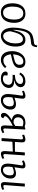

<svg xmlns="http://www.w3.org/2000/svg" viewBox="1652 -2468 831 4174"><g transform="rotate(90 2067.0 -381.5)"><path d="M247 14Q185 14 141 -17Q97 -48 74.5 -104Q52 -160 52 -235Q52 -292 64.5 -343.5Q77 -395 104 -434.5Q131 -474 174.5 -496.5Q218 -519 280 -519Q339 -519 383.5 -489.5Q428 -460 452.5 -405.5Q477 -351 477 -274Q477 -217 464.5 -165Q452 -113 424.5 -73Q397 -33 353 -9.5Q309 14 247 14ZM253 -34Q312 -34 345 -68Q378 -102 392 -157Q406 -212 406 -275Q406 -333 393 -377Q380 -421 350.5 -446.5Q321 -472 270 -472Q227 -472 198.5 -452.5Q170 -433 153.5 -399.5Q137 -366 130.5 -322Q124 -278 124 -230Q124 -172 138 -127.5Q152 -83 181 -58.5Q210 -34 253 -34Z M759 14Q727 14 699.5 2.5Q672 -9 650 -31.5Q628 -54 612.5 -87Q597 -120 589 -163.5Q581 -207 581 -259Q581 -304 587 -357Q593 -410 605.5 -463Q618 -516 638.5 -560.5Q659 -605 687 -633Q704 -650 723.5 -661Q743 -672 769.5 -680Q796 -688 832.5 -694.5Q869 -701 918 -707Q941 -710 951.5 -723.5Q962 -737 969 -777L1006 -768Q1001 -724 990.5 -697Q980 -670 962.5 -657.5Q945 -645 917 -642Q872 -638 841 -633.5Q810 -629 789 -623.5Q768 -618 754 -611.5Q740 -605 728 -595Q706 -577 690.5 -552Q675 -527 664 -494.5Q653 -462 645.5 -425Q638 -388 634 -346Q630 -304 627 -259L634 -258L659 -345Q669 -382 686.5 -413.5Q704 -445 727.5 -469Q751 -493 781 -506Q811 -519 846 -519Q899 -519 931 -493Q963 -467 978 -420Q993 -373 993 -309Q993 -228 974 -167.5Q955 -107 922 -67Q889 -27 847 -6.5Q805 14 759 14ZM832 -465Q798 -465 771.5 -444.5Q745 -424 725 -387.5Q705 -351 689.5 -302Q674 -253 661 -197Q660 -160 671 -122.5Q682 -85 706 -60.5Q730 -36 766 -36Q798 -36 826.5 -55.5Q855 -75 877 -110.5Q899 -146 911.5 -195.5Q924 -245 924 -303Q924 -332 920.5 -360.5Q917 -389 907.5 -413Q898 -437 879.5 -451Q861 -465 832 -465Z M1323 -519Q1393 -519 1425.5 -484Q1458 -449 1458 -394Q1458 -353 1442.5 -325Q1427 -297 1401 -279Q1375 -261 1345 -250Q1315 -239 1285 -231L1162 -202Q1165 -163 1179 -125.5Q1193 -88 1221.5 -64Q1250 -40 1295 -40Q1318 -40 1339.5 -46Q1361 -52 1383 -67Q1405 -82 1431 -106L1460 -75Q1448 -61 1430.5 -45.5Q1413 -30 1391 -16.5Q1369 -3 1341.5 5.5Q1314 14 1281 14Q1218 14 1175.5 -18Q1133 -50 1112.5 -104Q1092 -158 1092 -225Q1092 -308 1121 -374.5Q1150 -441 1202 -480Q1254 -519 1323 -519ZM1389 -391Q1389 -412 1383 -430.5Q1377 -449 1361.5 -461Q1346 -473 1319 -473Q1273 -473 1238.5 -445Q1204 -417 1184.5 -367Q1165 -317 1162 -250L1282 -280Q1317 -288 1340.5 -302Q1364 -316 1376.5 -337.5Q1389 -359 1389 -391Z M1683 14Q1641 14 1607 1.5Q1573 -11 1554 -33.5Q1535 -56 1535 -84Q1535 -108 1548.5 -121Q1562 -134 1583 -134Q1594 -134 1604 -132Q1614 -130 1623 -125L1617 -79Q1615 -55 1636 -42.5Q1657 -30 1697 -30Q1735 -30 1764 -47Q1793 -64 1808 -91.5Q1823 -119 1823 -152Q1823 -179 1812 -196.5Q1801 -214 1781 -223.5Q1761 -233 1735 -237Q1709 -241 1681 -241H1608L1609 -289L1654 -294Q1704 -299 1737.5 -314.5Q1771 -330 1788.5 -354Q1806 -378 1806 -406Q1806 -440 1782.5 -454.5Q1759 -469 1726 -469Q1704 -469 1679.5 -460.5Q1655 -452 1632.5 -433Q1610 -414 1594 -384L1558 -408Q1575 -439 1596 -460.5Q1617 -482 1641.5 -494.5Q1666 -507 1692.5 -513Q1719 -519 1747 -519Q1792 -519 1820.5 -504.5Q1849 -490 1862.5 -466.5Q1876 -443 1876 -415Q1876 -379 1856 -350.5Q1836 -322 1804 -304Q1772 -286 1734 -280V-272Q1788 -276 1823 -263Q1858 -250 1875.5 -224Q1893 -198 1893 -160Q1893 -118 1870 -78Q1847 -38 1801 -12Q1755 14 1683 14Z M2104 -282Q2154 -300 2186.5 -307Q2219 -314 2244 -314Q2304 -314 2333.5 -282Q2363 -250 2363 -194Q2363 -150 2347.5 -112Q2332 -74 2303.5 -45.5Q2275 -17 2237 -1.5Q2199 14 2156 14Q2112 14 2082.5 -4.5Q2053 -23 2038.5 -57Q2024 -91 2024 -136Q2024 -155 2027 -188.5Q2030 -222 2035 -263Q2040 -304 2046 -347Q2052 -390 2058 -428Q2062 -449 2057 -458Q2052 -467 2035 -467Q2022 -467 2004.5 -461.5Q1987 -456 1968 -445L1950 -480Q1964 -490 1983.5 -499Q2003 -508 2024 -513.5Q2045 -519 2063 -519Q2085 -519 2099.5 -511.5Q2114 -504 2121 -489Q2128 -474 2126 -450Q2124 -421 2117.5 -375.5Q2111 -330 2104 -282ZM2099 -236Q2097 -223 2095.5 -209.5Q2094 -196 2093 -183Q2092 -170 2091.5 -158.5Q2091 -147 2091 -138Q2091 -82 2111 -57Q2131 -32 2168 -32Q2202 -32 2230.5 -51Q2259 -70 2276 -104Q2293 -138 2293 -182Q2293 -229 2274.5 -248Q2256 -267 2216 -267Q2191 -267 2159.5 -258Q2128 -249 2099 -236Z M2715 -245Q2662 -218 2622.5 -194.5Q2583 -171 2557.5 -150Q2532 -129 2519.5 -111Q2507 -93 2507 -77Q2507 -69 2512 -62.5Q2517 -56 2526 -52L2550 -41Q2547 -18 2533 -2Q2519 14 2491 14Q2466 14 2450 -3Q2434 -20 2434 -44Q2434 -72 2446.5 -97Q2459 -122 2489 -149.5Q2519 -177 2570 -211L2592 -224Q2554 -228 2524.5 -243.5Q2495 -259 2478 -286Q2461 -313 2461 -350Q2461 -398 2483 -436Q2505 -474 2547 -496.5Q2589 -519 2647 -519Q2669 -519 2688 -515.5Q2707 -512 2732 -503L2785 -518L2796 -513L2773 -80Q2772 -60 2777.5 -49.5Q2783 -39 2797 -39Q2808 -39 2822.5 -44Q2837 -49 2858 -59L2876 -25Q2861 -15 2842 -6Q2823 3 2804 8.5Q2785 14 2770 14Q2731 14 2717.5 -11Q2704 -36 2707 -83ZM2726 -458Q2701 -467 2685.5 -470.5Q2670 -474 2643 -474Q2592 -474 2561.5 -441.5Q2531 -409 2531 -358Q2531 -313 2558.5 -287Q2586 -261 2632 -261Q2649 -261 2671 -271Q2693 -281 2718 -297Z M3276 -245 3062 -236 3047 0H2982L3010 -425Q3011 -447 3004.5 -456.5Q2998 -466 2983 -466Q2972 -466 2957 -461Q2942 -456 2920 -447L2906 -488Q2919 -496 2938.5 -503Q2958 -510 2978.5 -514.5Q2999 -519 3013 -519Q3040 -519 3054 -508Q3068 -497 3072.5 -475.5Q3077 -454 3075 -422Q3073 -390 3070.5 -357Q3068 -324 3066 -291H3279L3294 -506H3359L3330 -80Q3329 -60 3334.5 -49.5Q3340 -39 3356 -39Q3367 -39 3383 -44Q3399 -49 3420 -58L3434 -19Q3421 -11 3401 -3.5Q3381 4 3361.5 9Q3342 14 3327 14Q3288 14 3275 -11Q3262 -36 3265 -83Z M3669 14Q3625 14 3595.5 -3.5Q3566 -21 3551.5 -54.5Q3537 -88 3537 -134Q3537 -151 3540 -183.5Q3543 -216 3549 -257Q3555 -298 3561.5 -342.5Q3568 -387 3575 -427Q3578 -447 3572.5 -456.5Q3567 -466 3550 -466Q3535 -466 3519 -460.5Q3503 -455 3484 -444L3466 -480Q3481 -491 3499.5 -499.5Q3518 -508 3538 -513.5Q3558 -519 3576 -519Q3599 -519 3614 -512Q3629 -505 3635.5 -489.5Q3642 -474 3641 -450Q3639 -416 3631 -373.5Q3623 -331 3616 -281Q3661 -298 3693 -306Q3725 -314 3750 -314Q3807 -314 3834.5 -282Q3862 -250 3862 -193Q3862 -149 3847.5 -111.5Q3833 -74 3806.5 -46Q3780 -18 3745 -2Q3710 14 3669 14ZM3681 -32Q3713 -32 3738.5 -51Q3764 -70 3778.5 -104.5Q3793 -139 3793 -184Q3793 -230 3776 -248.5Q3759 -267 3723 -267Q3699 -267 3669.5 -258.5Q3640 -250 3611 -237Q3610 -223 3608 -209Q3606 -195 3605 -182Q3604 -169 3603.5 -157.5Q3603 -146 3603 -136Q3603 -81 3622 -56.5Q3641 -32 3681 -32ZM4001 14Q3963 14 3949.5 -11.5Q3936 -37 3939 -81L3972 -506H4037L4004 -78Q4003 -59 4008.5 -49Q4014 -39 4030 -39Q4041 -39 4056 -43.5Q4071 -48 4094 -57L4108 -17Q4096 -10 4076 -3Q4056 4 4036 9Q4016 14 4001 14Z"/></g></svg>

Font: Literata Light
Style: Italic
Weight: 300
Italic angle: -2°
Designer: Latin by Veronika Burian and Jose Scaglione. Greek by Irene Vlachou. Cyrillic by Vera Evstafieva
Foundry: TypeTogether
Version: Version 3.103;gftools[0.9.29]